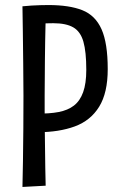

<svg xmlns="http://www.w3.org/2000/svg" viewBox="-20 -735 474 761"><path d="M130 -211 127 -285Q176 -284 212.5 -291Q249 -298 273 -316.5Q297 -335 309.5 -369.5Q322 -404 322 -458Q322 -530 310.5 -570Q299 -610 270.5 -626.5Q242 -643 191 -643Q178 -643 163.5 -642.5Q149 -642 133 -640.5Q117 -639 99 -637L69 -710Q88 -712 105.5 -713Q123 -714 140 -714.5Q157 -715 172 -715Q255 -715 306.5 -694.5Q358 -674 382.5 -619Q407 -564 407 -461Q407 -367 373 -312Q339 -257 276.5 -234Q214 -211 130 -211ZM69 6Q70 -36 71 -96.5Q72 -157 72.5 -225.5Q73 -294 73 -356Q73 -419 72 -485.5Q71 -552 70.5 -611.5Q70 -671 69 -710L162 -703Q161 -675 160.5 -641Q160 -607 159 -570Q158 -533 158 -496Q158 -459 157.5 -423.5Q157 -388 157 -358Q157 -333 157 -298.5Q157 -264 157.5 -225Q158 -186 158.5 -146Q159 -106 159.5 -68.5Q160 -31 161 1Z"/></svg>

Font: Truculenta Medium
Style: Regular
Weight: 500
Version: Version 1.002